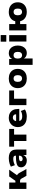

<svg xmlns="http://www.w3.org/2000/svg" viewBox="2284 -3071 967 5575"><g transform="rotate(-90 2767.5 -283.5)"><path d="M69 0V-500H255V-320H305L431 -500H628L444 -240L421 -287Q447 -284 468 -273Q489 -262 506 -244.5Q523 -227 536 -202L647 0H449L371 -141Q362 -157 352.5 -166.5Q343 -176 331.5 -180.5Q320 -185 303 -185H255V0Z M894 11Q837 11 792 -10.5Q747 -32 721.5 -69.5Q696 -107 696 -155Q696 -208 726 -240.5Q756 -273 822 -288.5Q888 -304 994 -304H1056V-217H1001Q969 -217 945.5 -214.5Q922 -212 906 -205.5Q890 -199 882 -188.5Q874 -178 874 -163Q874 -139 892 -124.5Q910 -110 942 -110Q967 -110 988.5 -122Q1010 -134 1022.5 -155.5Q1035 -177 1035 -206V-313Q1035 -352 1012 -367Q989 -382 938 -382Q900 -382 854 -371Q808 -360 759 -335L716 -452Q750 -471 790.5 -484.5Q831 -498 875.5 -505Q920 -512 964 -512Q1045 -512 1100 -488.5Q1155 -465 1184 -415.5Q1213 -366 1213 -286V0H1054V-95Q1042 -62 1020.5 -38.5Q999 -15 968 -2Q937 11 894 11Z M1461 0V-358H1296V-500H1811V-358H1647V0Z M2173 11Q2073 11 2004 -21Q1935 -53 1900 -112Q1865 -171 1865 -251Q1865 -326 1898.5 -384.5Q1932 -443 1993.5 -477.5Q2055 -512 2137 -512Q2211 -512 2268.5 -481Q2326 -450 2358.5 -391.5Q2391 -333 2391 -250V-207H2016V-299H2250L2238 -285Q2238 -340 2213 -367Q2188 -394 2142 -394Q2110 -394 2086.5 -379.5Q2063 -365 2050 -337.5Q2037 -310 2037 -270V-255Q2037 -207 2052 -177.5Q2067 -148 2099 -135Q2131 -122 2181 -122Q2219 -122 2260.5 -132Q2302 -142 2332 -162L2377 -43Q2336 -16 2281 -2.5Q2226 11 2173 11Z M2503 0V-500H2928V-359H2689V0Z M3276 11Q3191 11 3128 -21Q3065 -53 3030.5 -112Q2996 -171 2996 -251Q2996 -331 3030.5 -389.5Q3065 -448 3128 -480Q3191 -512 3275 -512Q3361 -512 3423.5 -480Q3486 -448 3520.5 -389.5Q3555 -331 3555 -251Q3555 -171 3520.5 -112Q3486 -53 3423.5 -21Q3361 11 3276 11ZM3276 -127Q3321 -127 3347 -158.5Q3373 -190 3373 -251Q3373 -312 3347 -342.5Q3321 -373 3275 -373Q3230 -373 3204 -342.5Q3178 -312 3178 -251Q3178 -190 3204.5 -158.5Q3231 -127 3276 -127Z M3671 180V-501H3841V-410H3840Q3861 -459 3906 -485.5Q3951 -512 4010 -512Q4078 -512 4128 -479Q4178 -446 4205.5 -387.5Q4233 -329 4233 -250Q4233 -175 4206.5 -115.5Q4180 -56 4130.5 -22.5Q4081 11 4011 11Q3955 11 3914.5 -14Q3874 -39 3854 -78H3857V180ZM3952 -126Q3997 -126 4023 -157.5Q4049 -189 4049 -251Q4049 -313 4023 -343.5Q3997 -374 3951 -374Q3906 -374 3880 -343.5Q3854 -313 3854 -251Q3854 -189 3880.5 -157.5Q3907 -126 3952 -126Z M4346 -584V-747H4537V-584ZM4349 0V-500H4535V0Z M5209 11Q5137 11 5080.5 -12.5Q5024 -36 4987.5 -79.5Q4951 -123 4938 -183H4857V0H4673V-500H4857V-324H4938Q4960 -412 5031 -462Q5102 -512 5209 -512Q5294 -512 5356.5 -480Q5419 -448 5453.5 -389.5Q5488 -331 5488 -251Q5488 -171 5453.5 -112Q5419 -53 5356.5 -21Q5294 11 5209 11ZM5209 -127Q5254 -127 5280 -158.5Q5306 -190 5306 -251Q5306 -312 5280.5 -342.5Q5255 -373 5209 -373Q5164 -373 5137.5 -342.5Q5111 -312 5111 -251Q5111 -190 5137.5 -158.5Q5164 -127 5209 -127Z"/></g></svg>

Font: Nunito Sans 9pt Black
Style: Regular
Weight: 900
Version: Version 3.101;gftools[0.9.27]